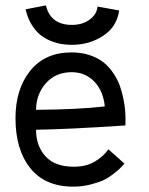

<svg xmlns="http://www.w3.org/2000/svg" viewBox="-20 -695 558 720"><path d="M250 -601.6Q289.1 -601.6 316.2 -621.6Q343.3 -641.6 345.7 -670.4L426.8 -655.8Q418.5 -594.7 366.9 -560.8Q315.4 -526.9 250 -526.9Q229.5 -526.9 210.2 -530Q190.9 -533.2 168.9 -542.2Q147 -551.3 129.6 -565.7Q112.3 -580.1 97.7 -604.2Q83 -628.4 76.2 -660.2L152.3 -674.8Q169.4 -601.6 250 -601.6ZM115.2 -283.2Q271 -284.2 373 -295.9Q367.2 -354.5 333.3 -389.4Q299.3 -424.3 249 -424.3Q189 -424.3 152.3 -383.1Q115.7 -341.8 115.2 -283.2ZM248.5 -498.5Q286.6 -498.5 317.6 -487.8Q348.6 -477.1 369.1 -460.4Q389.6 -443.8 405.3 -420.2Q420.9 -396.5 429.2 -373.8Q437.5 -351.1 442.6 -325.2Q447.8 -299.3 449.2 -281.2Q450.7 -263.2 450.7 -245.6Q450.7 -228.5 450.2 -224.6Q231.9 -210 115.2 -208.5Q115.2 -147.9 150.6 -108.9Q186 -69.8 256.8 -69.8Q303.7 -69.8 335.9 -89.4Q368.2 -108.9 386.7 -134.8L446.8 -81.5Q436 -69.8 429.9 -63.5Q423.8 -57.1 404.5 -42.2Q385.3 -27.3 366.7 -18.8Q348.1 -10.3 317.9 -2.7Q287.6 4.9 254.9 4.9Q148.9 4.9 93.5 -64.5Q38.1 -133.8 38.1 -252Q38.1 -360.8 93.3 -429.7Q148.4 -498.5 248.5 -498.5Z"/></svg>

Font: Fantasque Sans Mono
Style: Regular
Weight: 400
Monospace: yes
Designer: Jany Belluz
Version: Version 1.8.0 ; ttfautohint (v1.8.2)